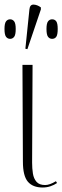

<svg xmlns="http://www.w3.org/2000/svg" viewBox="-40 -825 278 855"><path d="M150 10Q106 10 84 -16Q62 -42 62 -105L60 -536H105L103 -101Q103 -75 106.5 -52.5Q110 -30 122.5 -15.5Q135 -1 161 -1Q181 -1 209 -18L214 -10Q201 -1 184.5 4.5Q168 10 150 10ZM82 -606 73 -608 91 -783Q93 -805 109.5 -804.5Q126 -804 142 -792V-783ZM5 -652Q-6 -652 -13 -661Q-20 -670 -20 -696Q-20 -721 -13 -730Q-6 -739 5 -739Q16 -739 23 -730Q30 -721 30 -696Q30 -670 23 -661Q16 -652 5 -652ZM192 -652Q181 -652 174 -661Q167 -670 167 -696Q167 -721 174 -730Q181 -739 192 -739Q204 -739 210.5 -730Q217 -721 217 -696Q217 -670 210.5 -661Q204 -652 192 -652Z"/></svg>

Font: Noto Serif Display ExtraCondensed ExtraLight
Style: Regular
Weight: 200
Width: 2
Designer: Monotype Design Team
Foundry: Monotype Imaging Inc.
Version: Version 2.009